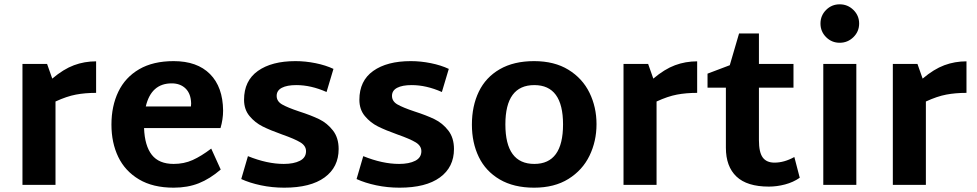

<svg xmlns="http://www.w3.org/2000/svg" viewBox="-20 -856 4524 889"><path d="M425 -426Q374 -426 331.5 -418Q289 -410 237 -386V0H84V-560H198L222 -492Q274 -536 322.5 -554Q371 -572 425 -572Z M958 -168 1002 -71Q952 -28 900.5 -7.5Q849 13 784 13Q688 13 623.5 -25.5Q559 -64 527.5 -129.5Q496 -195 496 -279Q496 -365 528 -431.5Q560 -498 624.5 -535.5Q689 -573 784 -573Q893 -573 952.5 -513Q1012 -453 1013 -344Q1013 -304 1001 -263H647Q650 -181 683 -139Q716 -97 784 -97Q832 -97 872 -115Q912 -133 958 -168ZM655 -363H864Q865 -368 865 -377Q864 -422 839.5 -446Q815 -470 775 -470Q680 -470 655 -363Z M1097 -27 1128 -133Q1217 -97 1294 -97Q1340 -97 1368.5 -111.5Q1397 -126 1397 -156Q1397 -181 1370.5 -197Q1344 -213 1287 -233Q1231 -253 1196 -270.5Q1161 -288 1135.5 -318.5Q1110 -349 1110 -394Q1110 -482 1174 -527.5Q1238 -573 1348 -573Q1394 -573 1441 -563.5Q1488 -554 1524 -537L1492 -430Q1420 -462 1352 -462Q1309 -462 1285 -449.5Q1261 -437 1261 -412Q1261 -387 1286 -372.5Q1311 -358 1365 -340Q1421 -322 1458 -304Q1495 -286 1521.5 -252Q1548 -218 1548 -166Q1548 -82 1483 -34.5Q1418 13 1296 13Q1240 13 1188 2Q1136 -9 1097 -27Z M1631 -27 1662 -133Q1751 -97 1828 -97Q1874 -97 1902.5 -111.5Q1931 -126 1931 -156Q1931 -181 1904.5 -197Q1878 -213 1821 -233Q1765 -253 1730 -270.5Q1695 -288 1669.5 -318.5Q1644 -349 1644 -394Q1644 -482 1708 -527.5Q1772 -573 1882 -573Q1928 -573 1975 -563.5Q2022 -554 2058 -537L2026 -430Q1954 -462 1886 -462Q1843 -462 1819 -449.5Q1795 -437 1795 -412Q1795 -387 1820 -372.5Q1845 -358 1899 -340Q1955 -322 1992 -304Q2029 -286 2055.5 -252Q2082 -218 2082 -166Q2082 -82 2017 -34.5Q1952 13 1830 13Q1774 13 1722 2Q1670 -9 1631 -27Z M2165 -279Q2165 -365 2197 -431.5Q2229 -498 2294 -535.5Q2359 -573 2453 -573Q2547 -573 2612 -533Q2677 -493 2709.5 -426.5Q2742 -360 2742 -281Q2742 -202 2709.5 -135Q2677 -68 2612 -27.5Q2547 13 2453 13Q2359 13 2294 -25Q2229 -63 2197 -129Q2165 -195 2165 -279ZM2587 -280Q2587 -462 2454 -462Q2320 -462 2320 -280Q2320 -97 2454 -97Q2587 -97 2587 -280Z M3208 -426Q3157 -426 3114.5 -418Q3072 -410 3020 -386V0H2867V-560H2981L3005 -492Q3057 -536 3105.5 -554Q3154 -572 3208 -572Z M3683 -33Q3653 -12 3615 -2Q3577 8 3540 8Q3439 8 3390 -38.5Q3341 -85 3341 -172V-450H3256V-515L3359 -554L3402 -701H3494V-560H3654V-450H3494V-207Q3494 -151 3511.5 -127Q3529 -103 3566 -103Q3611 -103 3658 -129Z M3779 -747Q3779 -784 3805 -810Q3831 -836 3868 -836Q3905 -836 3931.5 -810Q3958 -784 3958 -747Q3958 -710 3931.5 -684Q3905 -658 3868 -658Q3831 -658 3805 -684Q3779 -710 3779 -747ZM3792 -560H3945V0H3792Z M4455 -426Q4404 -426 4361.5 -418Q4319 -410 4267 -386V0H4114V-560H4228L4252 -492Q4304 -536 4352.5 -554Q4401 -572 4455 -572Z"/></svg>

Font: Martel Sans ExtraBold
Style: Regular
Weight: 800
Designer: Dan Reynolds and Mathieu Réguer
Foundry: Dan Reynolds and Mathieu Réguer
Version: Version 1.002; ttfautohint (v1.1) -l 5 -r 5 -G 72 -x 0 -D la